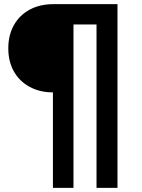

<svg xmlns="http://www.w3.org/2000/svg" viewBox="-20 -725 682 925"><path d="M235 180V-280Q171 -280 122 -307Q73 -334 46.5 -381.5Q20 -429 20 -492Q20 -556 47 -604Q74 -652 123 -678.5Q172 -705 237 -705H546V180H445V-607H334V180Z"/></svg>

Font: Nunito Sans 7pt
Style: Bold
Weight: 700
Designer: Vernon Adams
Foundry: Vernon Adams
Version: Version 3.101;gftools[0.9.27]